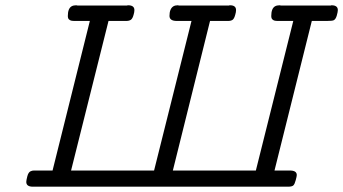

<svg xmlns="http://www.w3.org/2000/svg" viewBox="-20 -704 1294 724"><path d="M79.1 -18.1Q79.1 -23.9 83 -39.1Q86.9 -54.2 95.2 -58.1Q101.1 -61 107.9 -61H178.2L318.8 -625H263.2Q254.4 -625 249.3 -626Q244.1 -627 240 -630.9Q235.8 -634.8 235.8 -644Q235.8 -671.9 250 -680.2Q256.8 -684.1 267.1 -684.1Q268.1 -684.1 270 -683.6Q272 -683.1 272.9 -683.1H460L460.9 -684.1Q461.9 -684.1 462.9 -684.1Q486.8 -684.1 486.8 -666Q486.8 -658.2 483.9 -648.9Q480 -633.8 473.4 -629.4Q466.8 -625 456.1 -625H389.2L248 -61H561L702.1 -625H647Q619.1 -625 619.1 -644Q619.1 -670.9 633.8 -680.2Q640.6 -684.1 649.9 -684.1Q650.9 -684.1 652.8 -683.6Q654.8 -683.1 655.8 -683.1H844.2L845.2 -684.1Q846.2 -684.1 847.2 -684.1Q870.1 -684.1 870.1 -666Q870.1 -658.2 867.2 -648.9Q863.3 -633.8 857.2 -629.4Q851.1 -625 839.8 -625H772L631.8 -61H944.8L1085.9 -625H1029.8Q1021 -625 1016.1 -626Q1011.2 -627 1007.1 -630.9Q1002.9 -634.8 1002.9 -644Q1002.9 -671.9 1017.1 -680.2Q1023.9 -684.1 1034.2 -684.1Q1035.2 -684.1 1037.1 -683.6Q1039.1 -683.1 1040 -683.1H1227.1Q1228 -683.1 1230 -684.1Q1253.9 -684.1 1253.9 -666Q1253.9 -659.2 1250 -645.5Q1246.1 -631.8 1238.8 -627.9Q1233.9 -625 1211.9 -625H1155.8L1015.1 -61H1073.2Q1099.1 -61 1099.1 -43.9Q1099.1 -39.1 1095.2 -24.9Q1091.3 -9.8 1086.2 -4.9Q1081.1 0 1065.9 0H104Q79.1 0 79.1 -18.1Z"/></svg>

Font: CMU Concrete
Style: Italic
Weight: 500
Italic angle: -14.04°
Version: Version 0.7.0